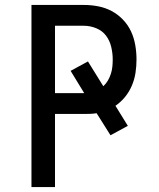

<svg xmlns="http://www.w3.org/2000/svg" viewBox="-20 -755 640 775"><path d="M107 0V-735H319Q348 -735 376.5 -729.5Q405 -724 430.5 -710.5Q456 -697 476.5 -675.5Q497 -654 509 -628Q521 -602 526 -573Q531 -544 531 -515Q531 -488 527 -461.5Q523 -435 512.5 -410Q502 -385 485 -364Q468 -343 446 -328L496 -247L426 -209L370 -298Q358 -296 345 -295.5Q332 -295 319 -295H202V0ZM202 -379H319Q319 -379 319.5 -379Q320 -379 320 -379L265 -469L335 -507L397 -407Q408 -417 415.5 -430Q423 -443 427.5 -457Q432 -471 433.5 -485.5Q435 -500 435 -515Q435 -540 429 -565.5Q423 -591 408 -611Q393 -631 368.5 -641Q344 -651 319 -651H202Z"/></svg>

Font: Iosevka Custom Medium Extended
Style: Regular
Weight: 500
Width: 7
Monospace: yes
Designer: Belleve Invis
Foundry: Belleve Invis
Version: Version 11.2.4; ttfautohint (v1.8.4)